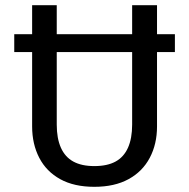

<svg xmlns="http://www.w3.org/2000/svg" viewBox="-20 -709 730 741"><path d="M586 -577H655V-508H104H35V-577ZM490 -689H586V-221Q586 -153 558 -100Q530 -47 476 -17.5Q422 12 344 12Q266 12 212.5 -17.5Q159 -47 131.5 -100Q104 -153 104 -221V-689H199V-228Q199 -175 215 -139Q231 -103 263 -85.5Q295 -68 344 -68Q394 -68 426 -85.5Q458 -103 474 -139Q490 -175 490 -228Z"/></svg>

Font: Fira Sans Variable
Style: Regular
Weight: 400
Designer: Carrois Corporate & Edenspiekermann AG
Foundry: Carrois Corporate GbR & Edenspiekermann AG
Version: Version 4.202